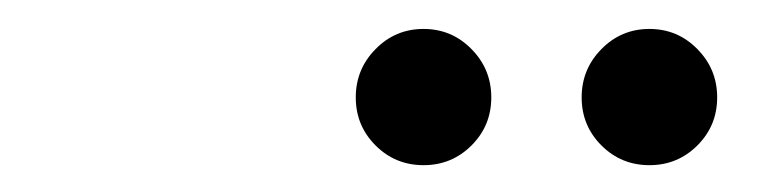

<svg xmlns="http://www.w3.org/2000/svg" viewBox="-20 -962 540 136"><path d="M440 -845Q420 -845 406 -859Q392 -873 392 -893Q392 -913 406 -927.2Q420 -941.5 440 -941.5Q460 -941.5 474 -927.2Q488 -913 488 -893Q488 -873 474 -859Q460 -845 440 -845ZM280 -845Q260 -845 246 -859Q232 -873 232 -893Q232 -913 246 -927.2Q260 -941.5 280 -941.5Q300 -941.5 314 -927.2Q328 -913 328 -893Q328 -873 314 -859Q300 -845 280 -845Z"/></svg>

Font: Besley*
Style: Italic
Weight: 400
Italic angle: -13°
Designer: Owen Earl
Foundry: indestructible type*
Version: Version 2.000; ttfautohint (v1.8.3)